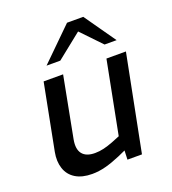

<svg xmlns="http://www.w3.org/2000/svg" viewBox="-135 -837 845 945"><g transform="rotate(-20 287.5 -364.0)"><path d="M187 7Q134 7 100 -14Q66 -35 53.5 -73Q41 -111 50 -158L117 -503H219L158 -184Q149 -135 169 -110Q189 -85 235 -85Q258 -85 281 -90.5Q304 -96 330 -106L372 -123L446 -503H548L449 0H373L376 -78L394 -56L336 -30Q294 -12 258 -2.5Q222 7 187 7ZM461 -571 347 -690 324 -735H409L524 -571ZM157 -571 324 -735H409L373 -686L229 -571Z"/></g></svg>

Font: REM
Style: Italic
Weight: 400
Italic angle: -11°
Designer: Octavio Pardo
Foundry: Ashler Design
Version: Version 1.005;gftools[0.9.28]